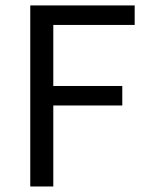

<svg xmlns="http://www.w3.org/2000/svg" viewBox="-20 -676 534 696"><path d="M89.7 0V-656.3H468.2V-585.6H173.2V-364.3H423.3V-293.6H173.2V0Z"/></svg>

Font: SourceSans3VF
Style: Regular
Weight: 200
Designer: Paul D. Hunt
Foundry: Adobe
Version: Version 3.052;hotconv 1.1.0;makeotfexe 2.6.0